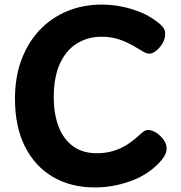

<svg xmlns="http://www.w3.org/2000/svg" viewBox="-20 -800 792 842"><path d="M677.1 -698.1Q683.1 -694.1 693.7 -681.9Q704.3 -669.8 704.3 -652.4Q704.3 -629.3 692.4 -609.4Q680.4 -589.4 664.3 -577.1Q648.2 -564.8 636.7 -564.8Q624.1 -564.8 613 -570.8Q601.9 -576.8 593.9 -581.8Q561.1 -602.6 533.9 -614.9Q506.7 -627.3 480.8 -633.1Q454.9 -638.8 425.1 -638.8Q365.1 -638.8 317.4 -609.4Q269.7 -580 242.7 -520.8Q215.7 -461.6 215.7 -373.1Q215.7 -302.4 236.1 -247Q256.6 -191.6 298.8 -159.8Q341.1 -128 404.7 -128Q443.2 -128 475.7 -137.7Q508.2 -147.4 537.5 -165.9Q566.8 -184.4 595 -211.4Q603.8 -219.7 612.3 -224.8Q620.8 -230 630.8 -230Q645.7 -230 664 -218.7Q682.3 -207.3 696.5 -188.8Q710.7 -170.2 710.7 -148.9Q710.7 -131.2 700.3 -114.5Q690 -97.8 673 -80.8Q621 -28.9 546.2 -3.4Q471.4 22 396.1 22Q291 22 212.3 -24Q133.6 -70 89.6 -157Q45.7 -244 45.7 -367Q45.7 -462 74.2 -538Q102.7 -614 153.7 -668Q204.8 -722 274.5 -751Q344.2 -780 426.7 -780Q467.7 -780 511.6 -771.6Q555.4 -763.2 598.2 -745.5Q640.9 -727.8 677.1 -698.1Z"/></svg>

Font: Playpen Sans Thai
Style: Regular
Weight: 400
Designer: Sirin Gunkloy, Laura Meseguer, Veronika Burian, José Scaglione
Foundry: TypeTogether
Version: Version 2.000